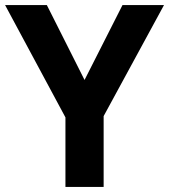

<svg xmlns="http://www.w3.org/2000/svg" viewBox="-20 -734 664 754"><path d="M312 -420 461 -714H624L387 -278V0H237V-273L0 -714H164Z"/></svg>

Font: Noto Sans Sundanese
Style: Regular
Weight: 400
Designer: Monotype Design Team (Regular), Sérgio L. Martins (other weights)
Foundry: Monotype Imaging Inc.
Version: Version 2.003